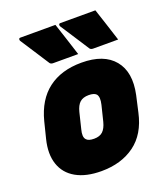

<svg xmlns="http://www.w3.org/2000/svg" viewBox="-147 -905 895 1025"><g transform="rotate(-20 300.0 -392.0)"><path d="M288 -801Q304 -753 319 -706.5Q334 -660 349 -613H207Q195 -613 189 -620Q158 -668 134 -705Q110 -742 82 -785Q79 -790 80.5 -795.5Q82 -801 89 -801ZM515 -801Q531 -753 546 -706.5Q561 -660 576 -613H434Q422 -613 416 -620Q385 -668 361 -705Q337 -742 309 -785Q306 -790 307.5 -795.5Q309 -801 316 -801ZM349 -564Q476 -564 533.5 -494Q591 -424 565 -302L544 -209Q519 -95 442.5 -39Q366 17 253 17Q166 17 109.5 -15Q53 -47 33 -106.5Q13 -166 33 -246L56 -338Q85 -451 159.5 -507.5Q234 -564 349 -564ZM326 -388Q294 -388 276 -372Q258 -356 249 -320L227 -230Q216 -189 231 -173Q242 -159 275 -159Q307 -159 324.5 -175.5Q342 -192 351 -227L373 -316Q383 -358 369 -375Q357 -388 326 -388Z"/></g></svg>

Font: Recursive Sn Lnr St Blk
Style: Italic
Weight: 900
Italic angle: -15°
Version: Version 1.079;hotconv 1.0.112;makeotfexe 2.5.65598; ttfautoh